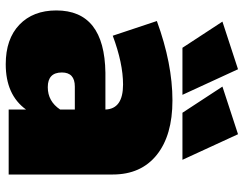

<svg xmlns="http://www.w3.org/2000/svg" viewBox="-108 -712 830 653"><g transform="rotate(90 306.5 -385.0)"><path d="M302 -591H142L53 -727L215 -780ZM523 -591H363L274 -727L436 -780ZM321 -557Q440 -557 506.5 -503.5Q573 -450 573 -354V0H352V-59Q302 10 198 10Q112 10 63.5 -36.5Q15 -83 15 -162Q15 -326 227 -329H352Q350 -389 267 -389Q195 -389 101 -354L51 -504Q196 -557 321 -557ZM276 -133Q324 -133 352 -175V-225H274Q226 -225 226 -181Q226 -133 276 -133Z"/></g></svg>

Font: MontserratBlack
Style: Regular
Weight: 900
Designer: Julieta Ulanovsky
Foundry: Julieta Ulanovsky
Version: Version 4.000